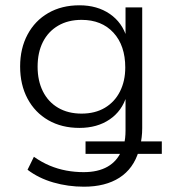

<svg xmlns="http://www.w3.org/2000/svg" viewBox="-20 -517 644 725"><path d="M297 188Q237 188 181.5 172Q126 156 84 124L108 75Q138 96 168 108.5Q198 121 230 127Q262 133 296 133Q350 133 386 112.5Q422 92 439 52L449 64H303V17H457L448 29Q451 17 452.5 4Q454 -9 454 -24V-155H458Q441 -98 394 -66Q347 -34 280 -34Q213 -34 162.5 -63Q112 -92 84 -144.5Q56 -197 56 -266Q56 -334 84 -386.5Q112 -439 162.5 -468Q213 -497 280 -497Q347 -497 394.5 -464.5Q442 -432 459 -374H454V-489H517V-33Q517 -15 515 1Q513 17 510 31L505 17H591V64H486L504 53Q484 120 431 154Q378 188 297 188ZM288 -88Q339 -88 376 -110Q413 -132 433 -171.5Q453 -211 453 -262Q453 -345 408.5 -393.5Q364 -442 288 -442Q237 -442 199.5 -420Q162 -398 142 -358.5Q122 -319 122 -265Q122 -212 142 -172Q162 -132 199.5 -110Q237 -88 288 -88Z"/></svg>

Font: Nunito Sans 10pt Light
Style: Regular
Weight: 300
Designer: Vernon Adams
Foundry: Vernon Adams
Version: Version 3.101;gftools[0.9.27]